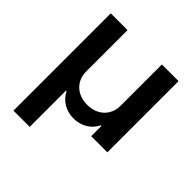

<svg xmlns="http://www.w3.org/2000/svg" viewBox="-193 -673 1011 1011"><g transform="rotate(45 312.5 -167.5)"><path d="M59.6 -530.3H184.6V-222.7Q184.6 -187.5 200.4 -159.9Q216.3 -132.3 245.4 -116.9Q274.4 -101.6 312.5 -101.6Q350.1 -101.6 379.2 -116.9Q408.2 -132.3 424.3 -159.9Q440.4 -187.5 440.4 -222.7V-530.3H564.5V0H444.3V-76.2H439.5Q421.9 -40 387.9 -20Q354 0 312.5 0Q270.5 0 236.6 -20Q202.6 -40 184.6 -76.2H180.7V194.3H59.6Z"/></g></svg>

Font: Pretendard Std SemiBold
Style: Regular
Weight: 600
Designer: Base glyphs from Inter by Rasmus Andersson; Hangeul glyphs from Noto Sans CJK(Source Han Sans) by Jang Soo-young and Kan
Foundry: Kil Hyung-jin
Version: Version 1.309